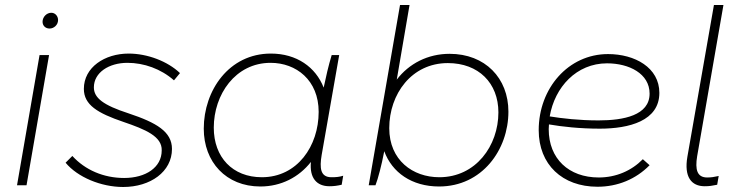

<svg xmlns="http://www.w3.org/2000/svg" viewBox="-20 -740 2944 767"><path d="M48 0H86L176 -520H138ZM178 -626C195 -626 212 -640 212 -660C212 -675 201 -689 185 -689C166 -689 150 -672 150 -653C150 -638 161 -626 178 -626Z M472 7C581 7 667 -54 667 -145C667 -214 605 -250 494 -287C392 -320 355 -349 355 -391C355 -450 415 -489 489 -489C555 -489 623 -465 675 -419L699 -448C650 -495 569 -526 494 -526C398 -526 315 -471 315 -385C315 -321 370 -288 473 -253C561 -223 628 -195 626 -139C626 -71 562 -29 476 -29C394 -29 320 -61 269 -117L242 -90C290 -32 384 7 472 7Z M1296 4C1314 4 1327 2 1345 -2L1351 -38C1335 -33 1322 -32 1304 -32C1260 -32 1256 -68 1265 -121L1335 -520H1305C1292 -477 1282 -433 1273 -390C1241 -472 1165 -526 1062 -526C895 -526 794 -379 794 -226C794 -93 883 5 1020 5C1103 5 1174 -32 1222 -93C1216 -29 1245 4 1296 4ZM1061 -489C1163 -489 1253 -420 1253 -293C1253 -157 1168 -32 1026 -32C909 -32 834 -112 834 -230C834 -362 920 -489 1061 -489Z M1453 0H1480C1490 -25 1505 -83 1514 -131L1515 -136C1546 -51 1625 5 1734 5C1906 5 2011 -142 2011 -294C2011 -428 1918 -525 1776 -525C1689 -525 1614 -486 1565 -422L1616 -720H1578ZM1735 -32C1629 -32 1535 -100 1535 -228C1535 -364 1624 -488 1769 -488C1892 -488 1971 -408 1971 -291C1971 -158 1881 -32 1735 -32Z M2367 6C2447 6 2520 -24 2575 -80L2548 -104C2503 -58 2441 -31 2372 -31C2252 -31 2172 -106 2172 -224L2173 -243C2225 -234 2296 -226 2376 -226C2493 -226 2614 -257 2614 -369C2614 -470 2516 -524 2409 -524C2250 -524 2132 -387 2132 -220C2132 -83 2226 6 2367 6ZM2176 -275C2196 -392 2283 -487 2405 -487C2493 -487 2575 -446 2575 -366C2575 -279 2471 -259 2371 -259C2294 -259 2225 -267 2176 -275Z M2795 4C2814 4 2825 2 2845 -2L2851 -37C2833 -33 2821 -31 2805 -31C2765 -31 2756 -62 2765 -116L2870 -720H2832L2726 -114C2712 -33 2742 4 2795 4Z"/></svg>

Font: Fixel Display 20240404 ExLight
Style: Italic
Weight: 200
Italic angle: -10°
Designer: AlfaBravo + MacPaw
Foundry: Kyrylo Tkachov, Marchela Mozhyna, Serhii Makarenko, Maria Weinstein, Zakhar Kryvoshyya
Version: Version 1.211;Glyphs 3.2 (3225)